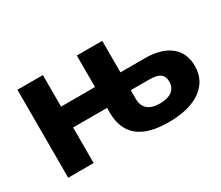

<svg xmlns="http://www.w3.org/2000/svg" viewBox="-100 -771 1171 1017"><g transform="rotate(-30 486.0 -263.0)"><path d="M683.6 11.8Q559.7 11.8 498.7 -38.7Q437.8 -89.2 437.8 -189.6V-537.9H593.4V-345.1H740.1Q842 -345.1 896.9 -301.7Q951.8 -258.3 951.8 -177.7Q951.8 -88.6 881.3 -38.4Q810.9 11.8 683.6 11.8ZM74.7 0V-537.9H230.3V-345.1H473.7V-217.5H230.3V0ZM692.8 -97.4Q740.9 -97.4 766.9 -117Q793 -136.7 793 -173.1Q793 -206 773.1 -220.9Q753.3 -235.8 708.3 -235.8H593.4V-184.6Q593.4 -142.1 617.9 -119.7Q642.5 -97.4 692.8 -97.4Z"/></g></svg>

Font: Montserrat Alternates Thin
Style: Regular
Weight: 100
Designer: Julieta Ulanovsky
Foundry: Julieta Ulanovsky
Version: Version 9.000